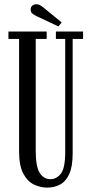

<svg xmlns="http://www.w3.org/2000/svg" viewBox="-20 -844 417 876"><path d="M195 12Q165 12 135.5 -1.8Q106 -15.5 86.5 -51.5Q67 -87.5 67 -154.5V-666.5H18.5V-700H193V-666.5H143V-156.5Q143 -84 161.2 -55.2Q179.5 -26.5 210 -26.5Q238 -26.5 257.8 -51.8Q277.5 -77 277.5 -149.5V-666.5H235V-700H359V-666.5H311.5V-144Q311.5 -84.5 296.2 -50.5Q281 -16.5 254.5 -2.2Q228 12 195 12ZM246.5 -723.5 146.5 -770.5Q133.5 -777 126.8 -783Q120 -789 120 -801.5Q120 -812 127.2 -818.2Q134.5 -824.5 146 -824.5Q155.5 -824.5 162.2 -820.8Q169 -817 176 -811.5L261.5 -741.5Z"/></svg>

Font: Imbue 10pt
Style: Regular
Weight: 400
Designer: Tyler Finck
Foundry: Etcetera Type Company
Version: Version 1.102; ttfautohint (v1.8.3)